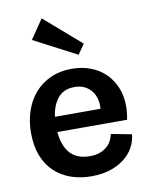

<svg xmlns="http://www.w3.org/2000/svg" viewBox="-81 -752 639 822"><g transform="rotate(-10 239.0 -341.5)"><path d="M452 -137Q449 -107 434.5 -80.5Q420 -54 394.5 -34Q369 -14 333 -2Q297 10 251 10Q202 10 161 -4.5Q120 -19 90 -47.5Q60 -76 43.5 -118.5Q27 -161 27 -217Q27 -269 42 -313Q57 -357 85 -389Q113 -421 153.5 -439.5Q194 -458 245 -458Q291 -458 328.5 -443.5Q366 -429 392.5 -402.5Q419 -376 433.5 -340Q448 -304 448 -262Q448 -233 442 -202H139Q144 -141 173.5 -108.5Q203 -76 259 -76Q285 -76 303 -83Q321 -90 333.5 -101Q346 -112 353 -126Q360 -140 363 -154ZM338 -268Q340 -288 335.5 -308Q331 -328 319.5 -343.5Q308 -359 289.5 -369Q271 -379 244 -379Q196 -379 171 -347.5Q146 -316 140 -268ZM286 -512 100 -609 157 -693 316 -555Z"/></g></svg>

Font: Zilla Slab SemiBold
Style: Regular
Weight: 600
Designer: Typotheque.com
Foundry: Typotheque type foundry
Version: Version 1.1; 2017